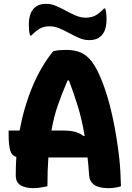

<svg xmlns="http://www.w3.org/2000/svg" viewBox="-20 -970 690 1000"><path d="M227 0Q209 4 190.5 7Q172 10 155 10Q113 10 87.5 -5Q62 -20 62 -57Q62 -105 65 -153Q40 -160 32.5 -188.5Q25 -217 25 -265V-290H82Q105 -414 149.5 -520Q194 -626 257 -703Q282 -710 325 -710Q369 -710 400.5 -696.5Q432 -683 457.5 -650Q483 -617 507 -558Q540 -479 564 -371Q588 -263 601 -148Q605 -112 607 -75Q609 -38 610 0Q596 5 579 7.5Q562 10 544 10Q495 10 470.5 -7.5Q446 -25 444 -58Q441 -107 436 -150H232Q227 -84 227 0ZM314 -290Q380 -290 416 -261L421 -263Q406 -349 385.5 -416Q365 -483 339 -551H332Q302 -482 281 -421Q260 -360 248 -290ZM426 -878Q456 -878 476.5 -889Q497 -900 522 -926H528Q532 -915 533.5 -900Q535 -885 535 -874Q535 -847 531.5 -832Q528 -817 524 -808Q503 -761 445 -761Q418 -761 392.5 -772Q367 -783 341.5 -797Q316 -811 290.5 -822Q265 -833 239 -833Q209 -833 189 -822Q169 -811 143 -785H137Q133 -796 131.5 -811Q130 -826 130 -837Q130 -861 133 -875.5Q136 -890 140 -901Q150 -924 169.5 -937Q189 -950 220 -950Q247 -950 272.5 -939Q298 -928 323.5 -914Q349 -900 374.5 -889Q400 -878 426 -878Z"/></svg>

Font: Recursive Sn Csl St XBd
Style: Regular
Weight: 800
Version: Version 1.085;hotconv 1.1.0;makeotfexe 2.6.0; ttfautohint (v